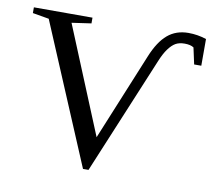

<svg xmlns="http://www.w3.org/2000/svg" viewBox="-76 -751 965 854"><g transform="rotate(10 406.5 -323.5)"><path d="M789.6 -528.3H757.3L741.2 -602.5Q726.6 -612.3 700.2 -612.3Q675.3 -612.3 658.9 -602.8Q642.6 -593.3 627 -572Q611.3 -550.8 596.7 -515.1L376 15.1H351.1L85 -616.2L11.2 -628.9V-654.8H275.9V-628.9L188 -616.2L386.2 -134.3L547.9 -527.8Q576.2 -597.2 614.5 -629.6Q652.8 -662.1 708.5 -662.1Q750 -662.1 789.6 -648.9Z"/></g></svg>

Font: Tinos
Style: Regular
Weight: 400
Designer: Steve Matteson
Foundry: Monotype Imaging Inc.
Version: Version 1.23